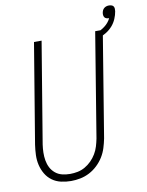

<svg xmlns="http://www.w3.org/2000/svg" viewBox="-94 -921 764 995"><g transform="rotate(-10 288.5 -423.0)"><path d="M199 8Q172 8 146 2Q120 -4 99.5 -19Q79 -34 66 -56Q53 -78 47 -103.5Q41 -129 42 -156Q43 -183 47 -210L134 -735H174L86 -204Q83 -183 82.5 -162Q82 -141 85.5 -120.5Q89 -100 98 -82.5Q107 -65 122.5 -52Q138 -39 158.5 -34Q179 -29 200 -29Q220 -29 240 -33Q260 -37 278.5 -47.5Q297 -58 312.5 -73.5Q328 -89 339 -107.5Q350 -126 356 -146Q362 -166 366 -186L456 -735H496L405 -180Q400 -155 392.5 -131Q385 -107 371.5 -85Q358 -63 338.5 -44.5Q319 -26 296 -14Q273 -2 248 3Q223 8 199 8ZM471 -698 466 -710 461 -725Q485 -733 506.5 -749.5Q528 -766 539 -789H538Q531 -789 525 -791Q519 -793 515.5 -797.5Q512 -802 511 -808.5Q510 -815 511 -821Q512 -828 515 -834.5Q518 -841 523.5 -845.5Q529 -850 535.5 -852Q542 -854 549 -854Q555 -854 562 -852Q569 -850 572.5 -845Q576 -840 576.5 -833Q577 -826 576 -819Q573 -800 564.5 -780Q556 -760 542 -744Q528 -728 509.5 -716.5Q491 -705 471 -698Z"/></g></svg>

Font: Iosevka Extralight
Style: Italic
Weight: 200
Italic angle: -9°
Monospace: yes
Designer: Belleve Invis
Foundry: Belleve Invis
Version: Version 32.5.0; ttfautohint (v1.8.4)